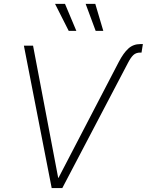

<svg xmlns="http://www.w3.org/2000/svg" viewBox="-20 -961 750 981"><path d="M586.9 -644.5Q610.8 -690.4 636 -713.1Q661.1 -735.8 697.3 -735.8H710L703.1 -692.4H696.8Q674.8 -692.4 661.4 -679.7Q647.9 -667 633.8 -639.6L298.3 0H244.1L102.1 -727.5H148.9L277.3 -52.2H278.8ZM468.8 -803.2 417.5 -941.4H466.8L507.8 -803.2ZM331.1 -803.2 261.2 -941.4H312L370.1 -803.2Z"/></svg>

Font: Inter 17pt ExtraLight
Style: Italic
Weight: 250
Italic angle: -9.3988°
Version: Version 4.001;git-66647c0bb